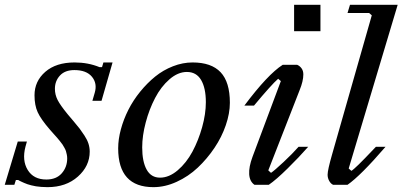

<svg xmlns="http://www.w3.org/2000/svg" viewBox="-32 -770 1677 800"><path d="M391.1 -350.1H353L362.8 -383.8Q374 -422.4 351.1 -450.2Q328.1 -478 277.8 -478Q238.8 -478 217.8 -455.3Q196.8 -432.6 196.8 -399.9Q196.8 -375.5 208 -353.5Q219.2 -331.5 250 -293.9Q255.9 -286.6 273.7 -265.9Q291.5 -245.1 299.8 -234.1Q308.1 -223.1 319.8 -205.3Q331.5 -187.5 336.7 -171.1Q341.8 -154.8 341.8 -138.2Q341.8 -78.1 292.5 -34.2Q243.2 9.8 166 9.8Q152.8 9.8 140.1 8.8Q127.4 7.8 117.9 6.3Q108.4 4.9 98.4 2.2Q88.4 -0.5 82.5 -2.4Q76.7 -4.4 68.8 -7.8Q61 -11.2 58.3 -12.5Q55.7 -13.7 49.8 -16.6L43.9 -20H34.2L27.8 0H-12.2L42 -180.2H80.1L74.2 -159.2Q59.1 -101.6 83.5 -61.8Q107.9 -22 161.1 -22Q202.6 -22 225.3 -47.9Q248 -73.7 248 -109.9Q248 -118.2 246.3 -126Q244.6 -133.8 242.9 -139.9Q241.2 -146 236.3 -154.5Q231.4 -163.1 228.3 -168Q225.1 -172.9 217.3 -182.4Q209.5 -191.9 205.6 -196.5Q201.7 -201.2 190.9 -212.9Q180.2 -224.6 175.8 -230Q138.2 -273.4 125 -302.5Q111.8 -331.5 111.8 -373Q111.8 -431.6 156.7 -470.7Q201.7 -509.8 278.8 -509.8Q335 -509.8 382.8 -490.2H393.1L398.9 -509.8H437Z M460.4 -151.9Q460.4 -189.9 471.7 -231.4Q482.9 -272.9 502.9 -312.5Q522.9 -352.1 552 -387.9Q581.1 -423.8 614.5 -450.9Q647.9 -478 688.7 -493.9Q729.5 -509.8 770.5 -509.8Q848.6 -509.8 887.2 -469Q925.8 -428.2 925.8 -341.8Q925.8 -297.9 908.9 -248.5Q892.1 -199.2 861.6 -153.8Q831.1 -108.4 792 -71.5Q752.9 -34.7 704.3 -12.5Q655.8 9.8 607.4 9.8Q460.4 9.8 460.4 -151.9ZM746.6 -470.2Q709.5 -470.2 674.1 -439.5Q638.7 -408.7 614.3 -361.8Q589.8 -314.9 575.2 -259.8Q560.5 -204.6 560.5 -155.8Q560.5 -96.7 579.1 -63.2Q597.7 -29.8 634.8 -29.8Q672.4 -29.8 708.5 -60.5Q744.6 -91.3 769.8 -138.2Q794.9 -185.1 810.3 -240.2Q825.7 -295.4 825.7 -344.2Q825.7 -403.3 805.9 -436.8Q786.1 -470.2 746.6 -470.2Z M1193.4 -640.1V-750H1303.2V-640.1ZM1085.9 -60.1 1097.2 -49.8Q1111.8 -59.6 1149.4 -94.7Q1187 -129.9 1211.9 -158.2H1252Q1214.8 -115.7 1166.7 -68.4Q1118.7 -21 1087.9 0H1028.3Q1008.3 -13.7 1006.3 -43.9Q1004.4 -74.2 1020 -116.2L1138.2 -432.1L1127 -441.9Q1099.1 -417.5 1026.4 -330.1H986.3Q1083.5 -460 1146 -500H1206.1Q1216.8 -495.6 1224.4 -485.4Q1231.9 -475.1 1231.9 -460Q1231.9 -432.1 1216.3 -394Z M1420.9 -67.9 1432.1 -58.1Q1447.8 -66.9 1523.9 -147.5Q1530.8 -154.8 1534.2 -158.2H1574.2Q1470.7 -38.1 1416 0H1356Q1346.2 -4.4 1339.6 -16.4Q1333 -28.3 1333 -42Q1333 -61.5 1352.1 -127.9L1517.1 -706.1L1505.9 -715.8H1416L1426.3 -750H1625Z"/></svg>

Font: Happy Times at the IKOB New Game Plus Edition
Style: Italic
Weight: 400
Italic angle: -16°
Designer: Lucas Le Bihan
Foundry: Lucas Le Bihan
Version: Version 1.000;PS 1.0;hotconv 1.0.88;makeotf.lib2.5.647800